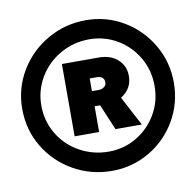

<svg xmlns="http://www.w3.org/2000/svg" viewBox="-63 -796 632 625"><g transform="rotate(-10 253.5 -484.0)"><path d="M5.6 -484Q5.6 -552.2 40 -609.3Q74.5 -666.4 132.5 -699.7Q190.6 -733 259.6 -733Q326.7 -733 383.2 -699.5Q439.8 -666 473.2 -608.8Q506.6 -551.6 506.6 -483.7Q506.6 -415.8 473.5 -358.8Q440.4 -301.8 383.6 -268.4Q326.8 -235 259.6 -235Q190.2 -235 131.8 -268.3Q73.5 -301.6 39.5 -358.5Q5.6 -415.4 5.6 -484ZM443 -484Q443 -535.3 418.3 -577.7Q393.6 -620.2 351.5 -645Q309.5 -669.8 259.6 -669.8Q207.8 -669.8 164 -645Q120.2 -620.3 94.5 -577.6Q68.8 -535 68.8 -484Q68.8 -432.4 94.3 -390Q119.8 -347.6 163.7 -323.1Q207.7 -298.6 259.6 -298.6Q309.7 -298.6 351.6 -323.4Q393.6 -348.2 418.3 -390.5Q443 -432.7 443 -484ZM256.2 -455 324.8 -472 380.2 -367H293.2ZM158.2 -606H280.2Q318.6 -606 342.4 -584.9Q366.2 -563.7 366.2 -529.8Q366.2 -496 341.5 -474Q316.8 -452 280.2 -452H225.4L239.2 -464V-367H158.2ZM226.2 -502H260.2Q272 -502 279.6 -507.8Q287.2 -513.7 287.2 -522.7Q287.2 -533 280.8 -538.5Q274.4 -544 262.2 -544H225L239.2 -552V-495Z"/></g></svg>

Font: Easer Grotesk Variable
Style: Regular
Weight: 400
Designer: Boardeaser, Bonnie Shaver-Troup, Thomas Jockin
Foundry: Lexend
Version: Version 1.001;Glyphs 3.1.2 (3151)